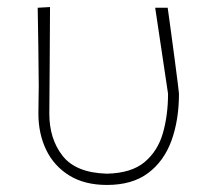

<svg xmlns="http://www.w3.org/2000/svg" viewBox="-20 -516 593 545"><path d="M283.5 9Q220 9 176.5 -18Q133 -45 111 -90.8Q89 -136.5 89 -193.5Q89 -218 89.5 -236.2Q90 -254.5 90 -271Q89.5 -332.5 88.8 -385.2Q88 -438 87 -494L122 -496Q121.5 -404 121 -325.8Q120.5 -247.5 120 -193.5Q120 -121.5 157.8 -73.5Q195.5 -25.5 283.5 -23Q353 -24.5 390.5 -56Q428 -87.5 442.5 -138.5Q457 -189.5 457 -250Q448 -311 438.2 -375.8Q428.5 -440.5 420.5 -494H456Q460 -467 465.2 -427.2Q470.5 -387.5 475.8 -348Q481 -308.5 484.5 -280.8Q488 -253 488 -250Q488 -175.5 466.8 -117Q445.5 -58.5 400.5 -24.8Q355.5 9 283.5 9Z"/></svg>

Font: Commissioner Loud Thin
Style: Regular
Weight: 100
Designer: Kostas Bartsokas
Foundry: Kostas Bartsokas
Version: Version 1.000; ttfautohint (v1.8.3)